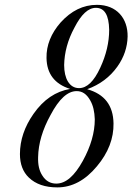

<svg xmlns="http://www.w3.org/2000/svg" viewBox="-20 -777 579 809"><path d="M221.7 12.6C283.4 12.6 339.4 -17.1 388.6 -76.6C436.6 -133.7 459.4 -194.3 458.3 -257.1C457.1 -332.6 420.6 -380.6 347.4 -401.1C401.1 -420.6 443.4 -452.6 474.3 -496C502.9 -536 516.6 -578.3 517.7 -622.9C518.9 -699.4 472 -756.6 388.6 -756.6C330.3 -756.6 280 -731.4 235.4 -682.3C195.4 -636.6 174.9 -586.3 176 -532.6C177.1 -466.3 210.3 -422.9 275.4 -402.3C214.9 -392 163.4 -357.7 121.1 -297.1C83.4 -243.4 64 -186.3 64 -128C64 -85.7 76.6 -52.6 101.7 -28.6C130.3 -1.1 170.3 12.6 221.7 12.6ZM384 -744C420.6 -744 438.9 -713.1 440 -651.4C440 -598.9 427.4 -545.1 402.3 -491.4C376 -434.3 346.3 -405.7 313.1 -405.7C272 -405.7 250.3 -446.9 250.3 -502.9C251.4 -555.4 265.1 -608 293.7 -660.6C322.3 -716.6 352 -744 384 -744ZM302.9 -393.1C326.9 -393.1 345.1 -380.6 360 -354.3C372.6 -332.6 378.3 -306.3 379.4 -274.3C379.4 -218.3 362.3 -160 329.1 -99.4C293.7 -35.4 257.1 -3.4 217.1 -3.4C192 -3.4 172.6 -14.9 158.9 -36.6C145.1 -57.1 139.4 -83.4 140.6 -115.4C141.7 -171.4 158.9 -230.9 193.1 -292.6C228.6 -360 265.1 -393.1 302.9 -393.1Z"/></svg>

Font: GFS Goschen
Style: Italic
Weight: 400
Designer: George D. Matthiopoulos
Foundry: George D. Matthiopoulos
Version: Fontographer 4.7 9/28/09 FG4M≠0000002248